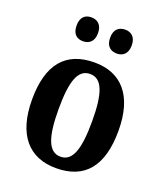

<svg xmlns="http://www.w3.org/2000/svg" viewBox="-140 -847 817 952"><g transform="rotate(20 268.5 -371.5)"><path d="M357 -627C385 -627 413 -643 413 -690C413 -737 385 -753 357 -753C326 -753 299 -737 299 -690C299 -643 326 -627 357 -627ZM178 -627C207 -627 235 -643 235 -690C235 -737 207 -753 178 -753C148 -753 122 -737 122 -690C122 -643 148 -627 178 -627ZM267 10C418 10 496 -82 496 -270C496 -457 410 -548 270 -548C119 -548 40 -457 40 -270C40 -82 126 10 267 10ZM269 -51C204 -51 180 -126 180 -270C180 -414 203 -487 268 -487C333 -487 357 -414 357 -270C357 -126 334 -51 269 -51Z"/></g></svg>

Font: Noto Serif Georgian Condensed Bold
Style: Regular
Weight: 700
Width: 3
Designer: Monotype Design Team, Akaki Razmadze
Foundry: Google LLC
Version: Version 2.003